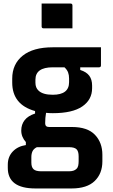

<svg xmlns="http://www.w3.org/2000/svg" viewBox="-20 -814 640 1084"><path d="M100 -77Q100 -111 119 -135.5Q138 -160 178 -173V-187Q49 -223 49 -348V-370Q49 -452 108 -499.5Q167 -547 278 -547H550V-445Q550 -434 539 -434H433V-419Q468 -408 484 -386.5Q500 -365 500 -331V-316Q500 -251 444.5 -213Q389 -175 278 -175Q258 -175 240 -177Q235 -149 235 -118Q235 -97 257 -97H386Q474 -97 516 -53Q558 -9 558 60V97Q558 166 514.5 208Q471 250 384 250H180Q24 250 24 134V116Q24 71 52 41.5Q80 12 126 5V-12Q114 -25 107 -41.5Q100 -58 100 -77ZM278 -279Q370 -279 370 -350V-371Q370 -390 364.5 -405Q359 -420 344 -434H278Q180 -434 180 -364V-347Q180 -319 197 -303Q221 -279 278 -279ZM212 153H370Q398 153 411 140Q419 133 421.5 121.5Q424 110 424 96V69Q424 40 412 28.5Q400 17 370 17H190Q189 17 188 17Q170 26 163.5 40Q157 54 157 73V104Q157 130 169.5 141.5Q182 153 212 153ZM215 -794H378Q389 -794 389 -783V-654H226Q215 -654 215 -665Z"/></svg>

Font: Recursive Mn Lnr St
Style: Bold
Weight: 700
Monospace: yes
Version: Version 1.079;hotconv 1.0.112;makeotfexe 2.5.65598; ttfautoh